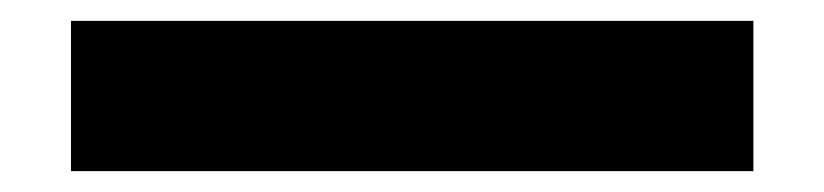

<svg xmlns="http://www.w3.org/2000/svg" viewBox="-20 -442 790 184"><path d="M48 -278V-422H702V-278Z"/></svg>

Font: Martian Mono SemiExpanded SemiExpanded
Style: Bold
Weight: 700
Width: 6
Monospace: yes
Version: Version 1.000